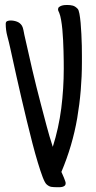

<svg xmlns="http://www.w3.org/2000/svg" viewBox="-20 -742 394 785"><path d="M314.9 -487.3Q314.9 -371.6 295.7 -259Q276.4 -146.5 231 -39.1Q232.4 -35.6 235.4 -29.3Q238.3 -22.9 241.2 -15.9Q244.1 -8.8 246.3 -2.4Q248.5 3.9 248.5 6.8Q248.5 13.7 244.6 17.1Q240.7 20.5 234.9 22Q229 23.4 222.9 23.4Q216.8 23.4 212.4 23.4Q199.7 23.4 189.9 22Q180.2 20.5 170.4 11.7Q163.6 5.9 154.5 -17.8Q145.5 -41.5 134.8 -76.9Q124 -112.3 112.5 -156.7Q101.1 -201.2 89.6 -248.3Q78.1 -295.4 67.4 -342Q56.6 -388.7 47.6 -428.7Q38.6 -468.8 32 -499.5Q25.4 -530.3 22 -544.9Q16.6 -569.8 10 -594.2Q3.4 -618.7 3.4 -644.5Q3.4 -653.3 9.8 -655.8Q16.1 -658.2 22.9 -658.2Q37.1 -658.2 49.8 -653.3Q62.5 -648.4 69.8 -636.7Q73.7 -629.9 75.9 -618.4Q78.1 -606.9 79.6 -599.6Q95.2 -528.3 111.8 -457.8Q128.4 -387.2 147 -316.4Q158.7 -272 170.2 -228.5Q181.6 -185.1 195.8 -141.6Q220.2 -218.8 230.5 -299.3Q240.7 -379.9 240.7 -460.9Q240.7 -473.6 240.5 -492.7Q240.2 -511.7 239.7 -533.4Q239.3 -555.2 238 -578.1Q236.8 -601.1 234.9 -622.1Q232.9 -643.1 229.7 -660.9Q226.6 -678.7 222.2 -689.5Q220.7 -693.4 219 -696.5Q217.3 -699.7 217.3 -704.1Q217.3 -710 221.7 -713.4Q226.1 -716.8 231.9 -718.8Q237.8 -720.7 244.1 -721.2Q250.5 -721.7 254.4 -721.7Q267.6 -721.7 277.6 -719Q287.6 -716.3 297.4 -706.1Q301.8 -701.7 304.7 -686Q307.6 -670.4 309.6 -648.9Q311.5 -627.4 312.7 -602.8Q314 -578.1 314.5 -555.2Q314.9 -532.2 314.9 -514.2Q314.9 -496.1 314.9 -487.3Z"/></svg>

Font: Just Another Hand
Style: Regular
Weight: 400
Designer: Astigmatic (AOETI)
Foundry: Astigmatic (AOETI)
Version: Version 1.001